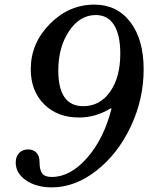

<svg xmlns="http://www.w3.org/2000/svg" viewBox="-20 -800 674 830"><path d="M113 -501Q113 -613 195.5 -696.5Q278 -780 388 -780Q486 -780 543.5 -704.5Q601 -629 601 -500Q601 -371 545 -252.5Q489 -134 396.5 -62Q304 10 204 10Q137 10 92.5 -20.5Q48 -51 48 -97Q48 -123 62.5 -138.5Q77 -154 102 -154Q124 -154 137.5 -140Q151 -126 151 -99Q151 -65 162.5 -50Q174 -35 204 -35Q284 -35 356.5 -117.5Q429 -200 462 -330L459 -332Q394 -292 322 -292Q228 -292 170.5 -349.5Q113 -407 113 -501ZM340 -341Q412 -341 456 -403.5Q500 -466 500 -568Q500 -649 473 -692Q446 -735 394 -735Q325 -735 278.5 -665.5Q232 -596 232 -495Q232 -341 340 -341Z"/></svg>

Font: Libre Baskerville
Style: Italic
Weight: 400
Italic angle: -15°
Designer: Pablo Impallari, Rodrigo Fuenzalida
Foundry: Pablo Impallari, Rodrigo Fuenzalida
Version: Version 1.051;Glyphs 3.2.3 (3260)